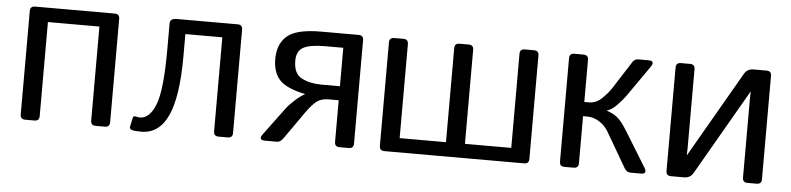

<svg xmlns="http://www.w3.org/2000/svg" viewBox="-38 -686 3574 867"><g transform="rotate(5 1749.5 -252.5)"><path d="M91.3 0Q69.3 0 69.3 -22V-490.7Q69.3 -512.7 91.3 -512.7H452.6Q474.6 -512.7 474.6 -490.7V-22Q474.6 0 452.6 0H410.6Q388.7 0 388.7 -22V-448.2H155.3V-22Q155.3 0 133.3 0Z M574.2 3.9Q563.5 -0.5 565.9 -10.7L574.7 -51.3Q576.7 -60.5 587.4 -58.1Q598.6 -55.2 606.9 -55.2Q650.9 -55.2 677 -122.3Q703.1 -189.5 703.1 -372.1V-490.7Q703.1 -512.7 733.9 -512.7H1009.8Q1031.7 -512.7 1031.7 -490.7V-22Q1031.7 0 1009.8 0H967.8Q945.8 0 945.8 -22V-448.2H778.3V-347.2Q778.3 -166.5 739 -79.1Q699.7 8.3 617.7 8.3Q584.5 8.3 574.2 3.9Z M1179.2 0Q1145 0 1166.5 -28.8L1258.8 -153.3Q1272 -170.9 1296.6 -193.1Q1321.3 -215.3 1339.8 -224.6V-225.6Q1254.9 -243.2 1223.6 -277.3Q1192.4 -311.5 1192.4 -371.6Q1192.4 -439.9 1234.4 -476.3Q1276.4 -512.7 1388.7 -512.7H1558.1Q1580.1 -512.7 1580.1 -490.7V-22Q1580.1 0 1558.1 0H1516.1Q1494.1 0 1494.1 -22V-210.9H1448.2Q1415 -210.9 1394 -194.6Q1373 -178.2 1346.7 -140.6L1260.7 -18.1Q1248 0 1232.9 0ZM1283.2 -371.6Q1283.2 -312.5 1321 -293.5Q1358.9 -274.4 1410.6 -274.4H1494.1V-448.7H1411.1Q1343.8 -448.7 1313.5 -432.4Q1283.2 -416 1283.2 -371.6Z M1719.2 0Q1697.3 0 1697.3 -22V-490.7Q1697.3 -512.7 1719.2 -512.7H1761.2Q1783.2 -512.7 1783.2 -490.7V-64.5H1993.2V-490.7Q1993.2 -512.7 2015.1 -512.7H2057.1Q2079.1 -512.7 2079.1 -490.7V-64.5H2289.1V-490.7Q2289.1 -512.7 2311 -512.7H2353Q2375 -512.7 2375 -490.7V-22Q2375 0 2353 0Z M2535.6 0Q2513.7 0 2513.7 -22V-490.7Q2513.7 -512.7 2535.6 -512.7H2577.6Q2599.6 -512.7 2599.6 -490.7V-299.8H2619.6Q2653.8 -299.8 2679.9 -325.7Q2706.1 -351.6 2718.8 -371.1L2801.3 -500Q2809.6 -512.7 2827.1 -512.7H2871.6Q2904.3 -512.7 2884.3 -483.9L2785.2 -341.8Q2775.4 -327.6 2750.7 -301.8Q2726.1 -275.9 2704.6 -270.5V-269.5Q2732.4 -260.3 2752 -245.1Q2771.5 -230 2797.9 -187.5L2895.5 -28.8Q2913.1 0 2882.8 0H2835Q2817.9 0 2807.1 -18.1L2715.8 -174.8Q2699.7 -202.6 2673.3 -219Q2647 -235.4 2620.1 -235.4H2599.6V-22Q2599.6 0 2577.6 0Z M3018.6 0Q2996.6 0 2996.6 -22V-490.7Q2996.6 -512.7 3018.6 -512.7H3060.5Q3082.5 -512.7 3082.5 -490.7V-130.4Q3082.5 -115.7 3081.5 -101.1H3082.5L3306.2 -488.8Q3319.8 -512.7 3348.1 -512.7H3407.2Q3429.2 -512.7 3429.2 -490.7V-22Q3429.2 0 3407.2 0H3365.2Q3343.3 0 3343.3 -22V-382.3Q3343.3 -397 3344.2 -411.6H3343.3L3119.6 -23.9Q3106 0 3077.6 0Z"/></g></svg>

Font: Istok Web
Style: Regular
Weight: 400
Designer: Andrey V. Panov
Foundry: Andrey V. Panov
Version: Version 1.0.2g